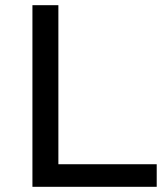

<svg xmlns="http://www.w3.org/2000/svg" viewBox="-20 -720 634 740"><path d="M105 0V-700H205V-87H584V0Z"/></svg>

Font: MOST Montserrat Medium
Style: Regular
Weight: 500
Designer: Julieta Ulanovsky
Foundry: Julieta Ulanovsky
Version: Version 8.000;March 11, 2024;FontCreator 15.0.0.2926 64-bit